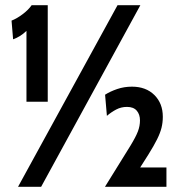

<svg xmlns="http://www.w3.org/2000/svg" viewBox="-20 -720 686 740"><path d="M82 -328V-601Q69 -588.5 56.2 -580.8Q43.5 -573 30.5 -568.5L24.5 -640.5Q46 -649 68 -665.8Q90 -682.5 102 -700H164V-328ZM49.5 0 433 -700H521L138.5 0ZM384.5 0 482.5 -158Q503.5 -192.5 511.5 -213.5Q519.5 -234.5 519.5 -256Q519.5 -279 507 -293.5Q494.5 -308 469.5 -308Q447 -308 428 -298Q409 -288 392 -273.5L385 -355Q404.5 -367.5 431.5 -376.8Q458.5 -386 488.5 -386Q542.5 -386 575 -353.8Q607.5 -321.5 607.5 -270Q607.5 -247.5 602.5 -227.5Q597.5 -207.5 585.5 -183.2Q573.5 -159 552 -124.5L485 -19L475 -74.5H621.5V0Z"/></svg>

Font: Cabin SemiCondensedMedium
Style: Regular
Weight: 500
Width: 4
Designer: Pablo Impallari
Foundry: Pablo Impallari. http://www.impallari.com Igino Marini. http://www.ikern.com
Version: Version 3.001